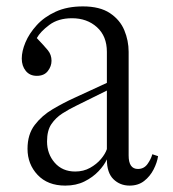

<svg xmlns="http://www.w3.org/2000/svg" viewBox="-20 -570 540 600"><path d="M184 10Q129 10 97.5 -23.5Q66 -57 66 -105Q66 -150 88.5 -179.5Q111 -209 145 -229Q179 -249 212 -264L314 -311V-408Q314 -457 283 -485Q252 -513 205 -513Q162 -513 134 -492Q106 -471 95 -451Q118 -427 129.5 -413Q141 -399 141 -380Q141 -363 129.5 -348Q118 -333 95 -333Q73 -333 60.5 -348.5Q48 -364 48 -387Q48 -410 59.5 -437.5Q71 -465 94.5 -491Q118 -517 154 -533.5Q190 -550 239 -550Q292 -550 323.5 -529Q355 -508 368.5 -475.5Q382 -443 382 -408V-84Q382 -42 411 -42Q430 -42 441 -57.5Q452 -73 456 -88L474 -82Q471 -62 460 -40.5Q449 -19 430.5 -4.5Q412 10 385 10Q355 10 334.5 -10Q314 -30 314 -72Q306 -54 288 -35Q270 -16 244 -3Q218 10 184 10ZM127 -128Q127 -89 151 -61.5Q175 -34 215 -34Q241 -34 261.5 -45.5Q282 -57 295.5 -73Q309 -89 314 -104V-287L219 -240Q196 -229 175 -215.5Q154 -202 140.5 -182Q127 -162 127 -128Z"/></svg>

Font: Xanh Mono
Style: Regular
Weight: 400
Monospace: yes
Designer: Lam Bao, Duy Dao
Foundry: Yellow Type Foundry
Version: Version 3.101; ttfautohint (v1.8.3)